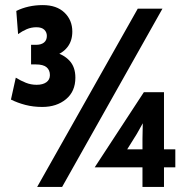

<svg xmlns="http://www.w3.org/2000/svg" viewBox="-20 -734 736 754"><path d="M146 -314Q110.5 -314 79.8 -322Q49 -330 23 -343L42 -429Q61.5 -417 81.5 -409Q101.5 -401 124 -401Q148 -401 162 -411Q176 -421 176 -439Q176 -459 162.8 -470Q149.5 -481 121 -481H102V-558H122Q141.5 -558 152.8 -567Q164 -576 164 -593Q164 -607.5 154 -617.2Q144 -627 123 -627Q103 -627 85.2 -619.5Q67.5 -612 51 -600L44 -691Q66 -702 92.2 -708Q118.5 -714 148 -714Q202.5 -714 233.2 -684.5Q264 -655 264 -610Q264 -573.5 244.8 -549Q225.5 -524.5 193.5 -515V-529Q229.5 -520.5 252.8 -495.8Q276 -471 276 -429Q276 -375 239.2 -344.5Q202.5 -314 146 -314ZM126 0 521 -700H618L224 0ZM539.5 0V-77H352L545 -372H624V-147.5H668.5V-77H624V0ZM463.5 -122 433 -147.5H539.5V-188.5L542 -315L566 -295L517.5 -208.5Z"/></svg>

Font: Cabin
Style: Bold
Weight: 700
Width: 4
Designer: Pablo Impallari
Foundry: Pablo Impallari. http://www.impallari.com Igino Marini. http://www.ikern.com
Version: Version 3.001